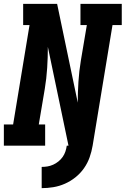

<svg xmlns="http://www.w3.org/2000/svg" viewBox="-21 -755 651 995"><path d="M195 220V110Q210 110 225 107.5Q240 105 254.5 98.5Q269 92 282 81.5Q295 71 304 58Q313 45 318 30Q323 15 325 0H334L227 -512Q227 -458 223.5 -403Q220 -348 211 -294L180 -110H213V0H-1V-110H47L132 -625H99V-735H275L382 -223Q382 -277 385.5 -332Q389 -387 398 -441L429 -625H396V-735H610V-625H562L459 0Q454 30 443.5 60Q433 90 414.5 116.5Q396 143 370.5 163.5Q345 184 315.5 197Q286 210 255.5 215Q225 220 195 220Z"/></svg>

Font: Iosevka Slab XBdExObl
Style: Regular
Weight: 800
Width: 7
Italic angle: -9°
Monospace: yes
Designer: Belleve Invis
Foundry: Belleve Invis
Version: Version 11.1.0; ttfautohint (v1.8.3)